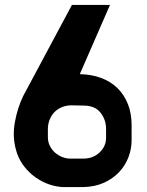

<svg xmlns="http://www.w3.org/2000/svg" viewBox="-20 -700 600 782"><path d="M516 -190V-129Q516 -94 503.5 -60.5Q491 -27 466 0Q441 27 404 44Q367 61 318 62H273Q256 62 241.5 62Q227 62 225 61Q195 58 166 45.5Q137 33 113 13.5Q89 -6 71 -32.5Q53 -59 45 -90Q30 -144 40.5 -202Q51 -260 74 -308L273 -680H428L305 -398Q353 -397 392 -382.5Q431 -368 458.5 -341Q486 -314 501 -276Q516 -238 516 -190ZM412 -139V-176Q412 -212 389.5 -241Q367 -270 320 -270L271 -271Q250 -271 232 -263.5Q214 -256 201.5 -243Q189 -230 182 -212Q175 -194 175 -175V-142Q175 -122 183 -106Q191 -90 204 -78.5Q217 -67 233.5 -60.5Q250 -54 266 -54H319Q359 -54 385.5 -79Q412 -104 412 -139Z"/></svg>

Font: BM HANNA
Style: Regular
Weight: 400
Designer: BONGJIN KIM, JAEHYUN KEUM, MINJUNG KIM, JUHEE TAE
Foundry: WOOWA BROTHERS Corporation.
Version: Version 1.000